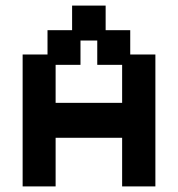

<svg xmlns="http://www.w3.org/2000/svg" viewBox="-20 -656 637 687"><path d="M61 11V-461H150V-548H238V-636H358V-548H446V-461H536V11H417V-163H179V11ZM179 -288H417V-424H328V-511H268V-424H179Z"/></svg>

Font: Pixelify Sans SemiBold
Style: Regular
Weight: 600
Designer: Stefie Justprince
Foundry: Typecalism Foundryline
Version: Version 1.000